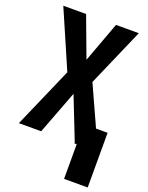

<svg xmlns="http://www.w3.org/2000/svg" viewBox="-168 -798 841 1092"><g transform="rotate(20 252.0 -252.0)"><path d="M11 0 171 -366 20 -714H158L249 -470L339 -714H477L324 -363L434 -121H504V210H361V0H346L347 -6L246 -263L146 0Z"/></g></svg>

Font: Noto Sans Mono ExtraCondensed
Style: Bold
Weight: 700
Width: 2
Designer: Monotype Design Team
Foundry: Monotype Imaging Inc.
Version: Version 2.014